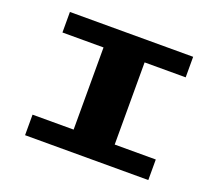

<svg xmlns="http://www.w3.org/2000/svg" viewBox="-124 -1049 1247 1098"><g transform="rotate(20 500.0 -500.0)"><path d="M625 -250H875V-125H125V-250H375V-750H125V-875H875V-750H625Z"/></g></svg>

Font: Picon
Style: Regular
Weight: 400
Designer: yne
Foundry: yne
Version: Version 21.02.27; git-deadbeef-release